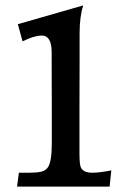

<svg xmlns="http://www.w3.org/2000/svg" viewBox="-20 -695 457 715"><path d="M276.4 -469.7 275.9 -275.4V-127Q275.9 -81.5 281.2 -71.3Q290.5 -51.8 323.2 -51.8Q350.6 -51.8 394.5 -60.5L388.2 0H43.5L50.3 -51.8H89.8Q117.7 -51.8 134 -55.7Q150.4 -59.6 159.2 -73.2Q172.9 -94.7 172.9 -164.1V-282.2L172.4 -448.2V-500.5Q172.4 -562.5 135.7 -562.5Q106.9 -562.5 64 -541L46.4 -605L290 -674.8Q276.4 -633.8 276.4 -570.3Q276.4 -570.3 276.4 -469.7Z"/></svg>

Font: HeadlandOne
Style: Regular
Weight: 400
Designer: Gary Lonergan
Foundry: Sorkin Type Co.
Version: Version 1.002